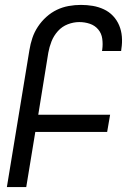

<svg xmlns="http://www.w3.org/2000/svg" viewBox="-20 -763 540 783"><path d="M8 0 100 -559Q104 -584 112 -608Q120 -632 134.5 -654Q149 -676 169 -694Q189 -712 212 -723Q235 -734 260 -738.5Q285 -743 310 -743Q335 -743 358.5 -739Q382 -735 403.5 -725Q425 -715 441 -698Q457 -681 466 -659.5Q475 -638 477 -613.5Q479 -589 475 -564L474 -555H396L397 -561Q400 -583 397 -605Q394 -627 380.5 -643Q367 -659 346.5 -666Q326 -673 303 -673Q280 -673 256.5 -664Q233 -655 216 -636Q199 -617 190 -594Q181 -571 177 -548L136 -295H429L417 -225H124L87 0Z"/></svg>

Font: Iosevka
Style: Italic
Weight: 400
Italic angle: -9°
Monospace: yes
Designer: Belleve Invis
Foundry: Belleve Invis
Version: Version 32.5.0; ttfautohint (v1.8.4)